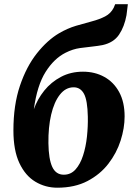

<svg xmlns="http://www.w3.org/2000/svg" viewBox="-20 -882 652 916"><path d="M590 -862 583.5 -809.5Q573.5 -754.5 547.8 -716.5Q522 -678.5 469.5 -667Q459 -665 446.8 -663.2Q434.5 -661.5 421.5 -660Q397 -657.5 362.2 -652.8Q327.5 -648 293 -630.5Q238 -603 197.5 -538.8Q157 -474.5 141.5 -361Q158.5 -409 191.2 -449.8Q224 -490.5 270.8 -515.2Q317.5 -540 376 -540Q432.5 -540 477.5 -515.2Q522.5 -490.5 548.5 -442.8Q574.5 -395 574.5 -326.5Q574.5 -271 555.5 -211.5Q536.5 -152 497.2 -101Q458 -50 397.2 -18.2Q336.5 13.5 253.5 13.5Q196.5 13.5 148.8 -15Q101 -43.5 72.5 -104Q44 -164.5 44 -260Q44 -380.5 75 -472.5Q106 -564.5 156 -627.5Q206 -690.5 262 -723.5Q302.5 -747 342.8 -759Q383 -771 418.5 -780.2Q454 -789.5 481.2 -803.5Q508.5 -817.5 522.5 -845L529.5 -862ZM331.5 -465.5Q293 -465.5 265.5 -430.2Q238 -395 224 -334.8Q210 -274.5 211 -198.5Q212 -123.5 229.2 -86Q246.5 -48.5 284.5 -48.5Q318 -48.5 340.5 -73.8Q363 -99 376.2 -140Q389.5 -181 394.8 -229.8Q400 -278.5 399 -325.5Q397.5 -403 380.8 -434.2Q364 -465.5 331.5 -465.5Z"/></svg>

Font: Merriweather Black
Style: Italic
Weight: 900
Italic angle: -7.8°
Designer: Eben Sorkin
Foundry: Eben Sorkin
Version: Version 2.200;gftools[0.9.31]